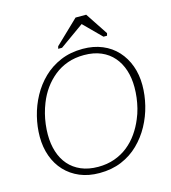

<svg xmlns="http://www.w3.org/2000/svg" viewBox="-133 -1026 1022 1150"><g transform="rotate(-15 378.0 -451.5)"><path d="M342 17Q274 17 220.5 -5.5Q167 -28 129 -68.5Q91 -109 71 -164.5Q51 -220 51 -285Q51 -347 66.5 -410Q82 -473 113 -530Q144 -587 190 -631.5Q236 -676 297.5 -702Q359 -728 435 -728Q502 -728 556 -705.5Q610 -683 647.5 -642Q685 -601 705 -546Q725 -491 725 -426Q725 -364 709.5 -301Q694 -238 663 -181Q632 -124 586 -79Q540 -34 479 -8.5Q418 17 342 17ZM433 -690Q377 -690 330.5 -673.5Q284 -657 247 -627Q210 -597 182.5 -558.5Q155 -520 137 -474Q125 -444 117 -412.5Q109 -381 105 -348.5Q101 -316 101 -285Q101 -227 116.5 -178.5Q132 -130 162.5 -95Q193 -60 238.5 -40.5Q284 -21 344 -21Q399 -21 445.5 -37.5Q492 -54 529 -83.5Q566 -113 593.5 -152.5Q621 -192 639 -236Q652 -266 660 -298Q668 -330 672 -362Q676 -394 676 -426Q676 -484 660.5 -532Q645 -580 614.5 -615.5Q584 -651 538.5 -670.5Q493 -690 433 -690ZM509 -920H443L298 -781L294 -766H318L492 -890H451L575 -766H597L601 -781Z"/></g></svg>

Font: Roboto Serif Thin
Style: Italic
Weight: 250
Italic angle: -10°
Version: Version 1.007